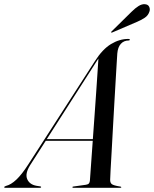

<svg xmlns="http://www.w3.org/2000/svg" viewBox="-74 -895 734 915"><path d="M70 -108.5Q44.5 -68 55.5 -41.8Q66.5 -15.5 100 -9.5L116.5 -7Q122 -6.5 122 -3.5Q122 0 116 0H-49Q-54 0 -54 -3Q-54 -6 -45.5 -9Q-22 -14.5 4 -39Q30 -63.5 60.5 -111L378.5 -604Q414.5 -660.5 455 -685Q495.5 -709.5 537.5 -709.5Q545 -709.5 544.5 -706Q544.5 -702 539 -702Q516.5 -702 502 -686.2Q487.5 -670.5 485 -640Q484.5 -633.5 482.5 -600.2Q480.5 -567 477.5 -516Q474.5 -465 471 -405Q467.5 -345 464.2 -284.5Q461 -224 458 -171.8Q455 -119.5 453 -84Q451 -48.5 451 -39Q450.5 -24.5 458.5 -17.8Q466.5 -11 498.5 -6Q504 -5.5 504 -3Q504 0 499 0H275.5Q271 0 271 -3Q271 -5.5 275 -6L335.5 -14.5Q346 -16 350 -21.2Q354 -26.5 354.5 -35Q355.5 -48.5 359.2 -101Q363 -153.5 368 -224H144ZM383 -597.5 149 -232H368.5Q372.5 -287.5 376.8 -347.2Q381 -407 384.8 -461.2Q388.5 -515.5 391.2 -556.5Q394 -597.5 395 -616Q391 -610.5 383 -597.5ZM552 -838Q570.5 -856.5 586.2 -866.2Q602 -876 616 -875Q631.5 -874 636.8 -863Q642 -852 638.5 -841Q632.5 -821 615 -809.8Q597.5 -798.5 577 -790L461.5 -740.5Q456.5 -738.5 455.5 -740.5Q455 -743 458.5 -746Z"/></svg>

Font: Fraunces 144pt S000
Style: Italic
Weight: 400
Italic angle: -16°
Version: Version 1.000; ttfautohint (v1.8.3)